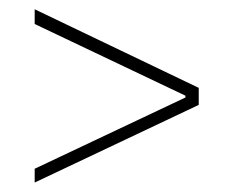

<svg xmlns="http://www.w3.org/2000/svg" viewBox="-20 -509 482 408"><path d="M53.7 -121.1V-150.4L374 -301.8V-305.7L53.7 -458V-489.3L402.3 -322.3V-286.1Z"/></svg>

Font: Reddit Sans Condensed ExtraLight
Style: Regular
Weight: 250
Version: Version 1.014